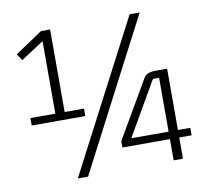

<svg xmlns="http://www.w3.org/2000/svg" viewBox="-73 -723 894 811"><g transform="rotate(-10 373.5 -317.5)"><path d="M533 -640H576L241 5H197ZM274 -281V-249H44V-281H151V-592L53 -528L34 -556L152 -635H191V-281ZM649 0H609V-91H405V-118L536 -343Q547 -363 552 -369.5Q557 -376 568 -381Q579 -386 600 -386H649V-123H702V-91H649ZM580 -350 449 -123H609V-354H586Q583 -354 580 -350Z"/></g></svg>

Font: Gemunu Libre ExtraLight
Style: Regular
Weight: 200
Designer: Puspanada Ekanayake, Sola Matas, Pathum Egodawatta, Kosala Senevirathne
Foundry: mooniak
Version: Version 1.100